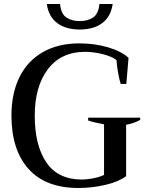

<svg xmlns="http://www.w3.org/2000/svg" viewBox="-20 -926 728 956"><path d="M213 -906H279Q284 -856 311 -838.5Q338 -821 377 -821Q416 -821 443 -838.5Q470 -856 475 -906H541Q532 -843 489 -811Q446 -779 377 -779Q308 -779 265 -811Q222 -843 213 -906ZM37 -350Q37 -461 77 -542Q117 -623 193.5 -666.5Q270 -710 375 -710Q451 -710 517.5 -690.5Q584 -671 620 -638L609 -508H581Q574 -530 568 -563.5Q562 -597 560 -627Q537 -645 491 -656.5Q445 -668 404 -668Q284 -668 218.5 -581.5Q153 -495 153 -350Q153 -202 211 -117Q269 -32 388 -32Q411 -32 443 -38Q475 -44 498 -55V-307Q448 -316 419 -326V-340H678V-329Q646 -311 608 -305V-49Q571 -21 505 -5.5Q439 10 370 10Q207 10 122 -85Q37 -180 37 -350Z"/></svg>

Font: Trirong Medium
Style: Regular
Weight: 500
Designer: Katatrad Team
Foundry: CadsonDemak
Version: Version 1.001